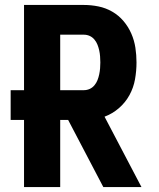

<svg xmlns="http://www.w3.org/2000/svg" viewBox="-20 -755 640 775"><path d="M77 0V-271H23V-391H77V-735H318Q348 -735 377.5 -729Q407 -723 433 -708Q459 -693 478.5 -670Q498 -647 510 -619.5Q522 -592 526.5 -562.5Q531 -533 531 -503Q531 -469 525 -435Q519 -401 502.5 -371Q486 -341 460 -318.5Q434 -296 402 -284L551 0H397L255 -271H223V0ZM223 -391H318Q331 -391 342 -396Q353 -401 361 -410.5Q369 -420 373.5 -431.5Q378 -443 380.5 -455Q383 -467 384 -479Q385 -491 385 -503Q385 -515 384 -527.5Q383 -540 380.5 -551.5Q378 -563 373.5 -574.5Q369 -586 361 -595.5Q353 -605 342 -610Q331 -615 318 -615H223Z"/></svg>

Font: Iosevka SS04 Heavy Extended
Style: Regular
Weight: 900
Width: 7
Monospace: yes
Designer: Belleve Invis
Foundry: Belleve Invis
Version: Version 19.0.0; ttfautohint (v1.8.4)